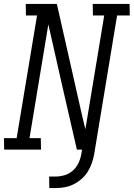

<svg xmlns="http://www.w3.org/2000/svg" viewBox="-33 -755 675 969"><path d="M216 194 215 136H247Q269 136 292 129.5Q315 123 333.5 107Q352 91 362.5 69Q373 47 377 25L381 0H355L282 -318L211 -632L116 -58H173L174 0H-12L-13 -58H51L154 -677H98L97 -735H254L384 -160L398 -103L493 -677H436L435 -735H621L622 -677H558L442 25Q438 47 430 69.5Q422 92 409.5 112Q397 132 378 148.5Q359 165 337.5 175.5Q316 186 293 190Q270 194 248 194Z"/></svg>

Font: Iosevka Etoile Light
Style: Italic
Weight: 300
Italic angle: -9°
Designer: Belleve Invis
Foundry: Belleve Invis
Version: Version 22.1.2; ttfautohint (v1.8.4)